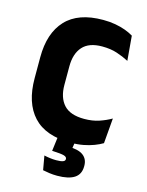

<svg xmlns="http://www.w3.org/2000/svg" viewBox="-126 -731 774 1008"><g transform="rotate(15 261.0 -226.5)"><path d="M308.5 14Q172 14 105.2 -58.2Q38.5 -130.5 38.5 -264.5V-378Q38.5 -509.5 105.5 -581.2Q172.5 -653 307.5 -653Q343.5 -653 374 -647.5Q404.5 -642 429.5 -632.8Q454.5 -623.5 473.5 -612L485 -478Q455.5 -493.5 420.2 -505.2Q385 -517 338.5 -517Q267 -517 232.8 -478.8Q198.5 -440.5 198.5 -371.5V-270.5Q198.5 -202 233.2 -163.5Q268 -125 344.5 -125Q389.5 -125 425 -137Q460.5 -149 490 -166L478.5 -29Q459.5 -17.5 434 -7.8Q408.5 2 377.2 8Q346 14 308.5 14ZM238 -14H333L320 70L261.5 38Q272.5 37.5 283 37.2Q293.5 37 304 37Q358.5 37.5 384 57Q409.5 76.5 409.5 112.5V115.5Q409.5 159 378 179.5Q346.5 200 285 200Q263 200 242.8 197.2Q222.5 194.5 206.5 191L193 114.5Q208 118 225 120.2Q242 122.5 258.5 122.5Q283 122.5 295 118.2Q307 114 307 104V103Q307 92 291.2 87.2Q275.5 82.5 230 80.5Q228 80.5 227 80.5Q226 80.5 226 80.5Z"/></g></svg>

Font: Anek Kannada
Style: Bold
Weight: 700
Version: Version 1.003